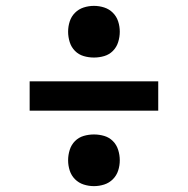

<svg xmlns="http://www.w3.org/2000/svg" viewBox="-20 -667 640 654"><path d="M300 -471Q282 -471 265 -476Q248 -481 235.5 -493.5Q223 -506 217.5 -523.5Q212 -541 212 -559Q212 -577 217.5 -594Q223 -611 235.5 -623.5Q248 -636 265 -641.5Q282 -647 300 -647Q318 -647 335 -641.5Q352 -636 364.5 -623.5Q377 -611 382.5 -594Q388 -577 388 -559Q388 -541 382.5 -523.5Q377 -506 364.5 -493.5Q352 -481 335 -476Q318 -471 300 -471ZM81 -290V-390H519V-290ZM300 -33Q282 -33 265 -38.5Q248 -44 235.5 -56.5Q223 -69 217.5 -86Q212 -103 212 -121Q212 -139 217.5 -156.5Q223 -174 235.5 -186.5Q248 -199 265 -204Q282 -209 300 -209Q318 -209 335 -204Q352 -199 364.5 -186.5Q377 -174 382.5 -156.5Q388 -139 388 -121Q388 -103 382.5 -86Q377 -69 364.5 -56.5Q352 -44 335 -38.5Q318 -33 300 -33Z"/></svg>

Font: R Plex Mono
Style: Bold
Weight: 700
Monospace: yes
Designer: Belleve Invis
Foundry: Belleve Invis
Version: Version 31.8.0